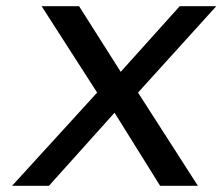

<svg xmlns="http://www.w3.org/2000/svg" viewBox="-20 -600 718 620"><path d="M425.7 -301 678.4 -580H560.4L369.8 -368L235.4 -580H114.4L293.7 -301L19 0H138L349.9 -236L497 0H619Z"/></svg>

Font: Charger
Style: ExBdIt
Weight: 400
Designer: Jasper
Foundry: Cannot Into Space Fonts
Version: Version 0.99